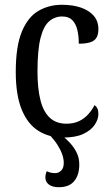

<svg xmlns="http://www.w3.org/2000/svg" viewBox="-20 -566 465 804"><path d="M226 218Q200 218 185 207Q170 196 170 177Q170 163 176 151Q182 154 190.5 156.5Q199 159 211 159Q225 159 236 148.5Q247 138 247 116Q247 99 240.5 80.5Q234 62 221.5 42Q209 22 189 0H238Q257 15 273.5 33Q290 51 301 73Q312 95 312 123Q312 166 291 192Q270 218 226 218ZM244 10Q186 10 141 -18Q96 -46 71 -107Q46 -168 46 -265Q46 -372 71.5 -433.5Q97 -495 141 -520.5Q185 -546 239 -546Q284 -546 318 -534.5Q352 -523 372 -500.5Q392 -478 392 -444Q392 -421 383.5 -407.5Q375 -394 356.5 -388.5Q338 -383 310 -383Q310 -414 304 -440Q298 -466 283 -481.5Q268 -497 240 -497Q209 -497 185.5 -476.5Q162 -456 149.5 -406Q137 -356 137 -266Q137 -195 149.5 -146Q162 -97 189 -72.5Q216 -48 258 -48Q288 -48 310.5 -58.5Q333 -69 349.5 -87.5Q366 -106 376 -126Q384 -120 388 -111Q392 -102 392 -88Q392 -67 377 -44Q362 -21 329.5 -5.5Q297 10 244 10Z"/></svg>

Font: Noto Serif Condensed
Style: Regular
Weight: 400
Width: 3
Designer: Monotype Design Team
Foundry: Monotype Imaging Inc.
Version: Version 2.015